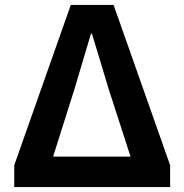

<svg xmlns="http://www.w3.org/2000/svg" viewBox="-20 -761 750 781"><path d="M38 0H672V-89L442 -741H268L38 -89ZM196 -124 283 -399 350 -624H354L422 -399L511 -124Z"/></svg>

Font: Noto Sans Mono CJK HK
Style: Bold
Weight: 700
Designer: Ryoko NISHIZUKA 西塚涼子 (kana, bopomofo & ideographs); Paul D. Hunt (Latin, Greek & Cyrillic); Sandoll Communications 산돌커뮤니
Foundry: Adobe
Version: Version 2.004;hotconv 1.0.118;makeotfexe 2.5.65603